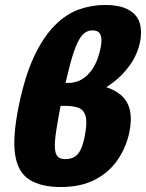

<svg xmlns="http://www.w3.org/2000/svg" viewBox="-20 -739 586 771"><path d="M224 12Q144 12 97.5 -18Q51 -48 40.5 -119.5Q30 -191 56 -317Q81 -437 118 -514.5Q155 -592 200.5 -637.5Q246 -683 297 -701Q348 -719 401 -719Q463 -719 497.5 -699Q532 -679 541.5 -645Q551 -611 542 -568Q531 -519 502 -478Q473 -437 432.5 -406.5Q392 -376 344.5 -359.5Q297 -343 249 -343L295 -404Q412 -404 466.5 -356.5Q521 -309 499 -206Q486 -146 452 -96.5Q418 -47 361.5 -17.5Q305 12 224 12ZM242 -100Q265 -100 280 -109.5Q295 -119 304.5 -139.5Q314 -160 320 -191Q331 -245 324 -271.5Q317 -298 295.5 -306Q274 -314 239 -314H172L191 -406H257Q271 -406 289 -411.5Q307 -417 325.5 -432.5Q344 -448 359.5 -475.5Q375 -503 384 -547Q391 -580 384 -598.5Q377 -617 351 -617Q334 -617 319.5 -606.5Q305 -596 291 -567Q277 -538 262.5 -484Q248 -430 229 -344Q214 -267 206.5 -219Q199 -171 200.5 -145Q202 -119 212.5 -109.5Q223 -100 242 -100Z"/></svg>

Font: Ysabeau Infant Black
Style: Italic
Weight: 900
Italic angle: -12°
Designer: Christian Thalmann (Catharsis Fonts)
Version: Version 2.001;gftools[0.9.30]; featfreeze: ss01,ss02,lnum